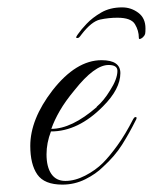

<svg xmlns="http://www.w3.org/2000/svg" viewBox="-20 -490 414 520"><path d="M311 -470Q335 -470 354.5 -455.5Q374 -441 374 -413Q374 -402 373 -398Q372 -394 367 -389Q356 -380 356 -388Q356 -407 345.5 -424.5Q335 -442 298 -442Q274 -442 251 -437Q228 -432 201 -397Q196 -390 194 -388.5Q192 -387 189 -387Q185 -387 187 -391Q188 -393 189 -394.5Q190 -396 193 -400Q199 -409 214.5 -425.5Q230 -442 254 -456Q278 -470 311 -470ZM149 10Q100 10 81 -17.5Q62 -45 62 -95Q62 -167 122 -245Q186 -327 255 -327Q306 -327 306 -292Q306 -249 259 -202Q192 -134 118 -134Q106 -103 106 -72Q106 -38 119 -19Q132 0 157 0Q183 0 211 -14.5Q239 -29 259 -49Q276 -66 297.5 -95.5Q319 -125 341 -168Q344 -173 347 -173Q353 -173 347 -163Q330 -129 310.5 -98Q291 -67 259 -38Q240 -19 211 -4.5Q182 10 149 10ZM119 -141Q174 -141 242 -200V-201Q261 -217 278 -245Q298 -276 298 -298Q298 -314 274 -314Q236 -314 182 -246Q157 -216 142 -190Q127 -164 119 -141Z"/></svg>

Font: Imperial Script
Style: Regular
Weight: 400
Designer: Robert E. Leuschke
Foundry: Robert E. Leuschke
Version: Version 1.010; ttfautohint (v1.8.3)